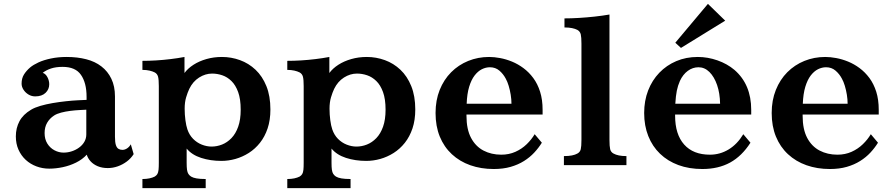

<svg xmlns="http://www.w3.org/2000/svg" viewBox="-20 -855 4625 994"><path d="M325.2 -560.1Q380.4 -560.1 426.3 -548.3Q472.2 -536.6 504.9 -511.2Q538.1 -485.8 556.6 -447Q575.2 -408.2 575.2 -356V-147Q575.2 -119.1 579.8 -104.5Q584.5 -89.8 593.3 -84.5Q602.1 -79.1 613.8 -79.1Q626 -79.1 637.7 -86.7Q649.4 -94.2 657.2 -107.9L671.9 -57.1Q658.2 -35.2 636.7 -19Q615.2 -2.9 589.8 6.1Q564.5 15.1 538.1 15.1Q508.8 15.1 486.1 5.6Q463.4 -3.9 449 -19.8Q434.6 -35.6 429.2 -54.2Q406.2 -29.3 373.5 -13.2Q340.8 2.9 304.7 10.5Q268.6 18.1 234.9 18.1Q199.7 18.1 168.5 6.3Q137.2 -5.4 113.3 -27.3Q89.4 -49.3 75.7 -80.1Q62 -110.8 62 -148.9Q62 -191.9 80.6 -227.1Q99.1 -262.2 141.1 -287.1Q159.7 -298.3 189 -306.9Q218.3 -315.4 252.4 -321.3Q286.6 -327.1 320.8 -330.8Q355 -334.5 383.8 -335.9L428.2 -337.9V-353Q428.2 -390.6 420.7 -419.2Q413.1 -447.8 398.9 -467.8Q370.6 -508.8 304.2 -508.8Q269.5 -508.8 244.4 -500.5Q219.2 -492.2 201.2 -478Q216.3 -473.1 225.6 -455.3Q234.9 -437.5 234.9 -418.9Q234.9 -392.6 215.8 -374.3Q196.8 -356 162.1 -356Q143.6 -356 127.4 -365.7Q111.3 -375.5 101.6 -390.6Q91.8 -405.8 91.8 -421.9Q91.8 -449.7 104.2 -469.5Q116.7 -489.3 136.2 -505.9Q152.3 -519.5 179.4 -532Q206.5 -544.4 243.7 -552.2Q280.8 -560.1 325.2 -560.1ZM391.1 -285.2Q369.1 -284.2 344 -281Q318.8 -277.8 296.4 -272Q273.9 -266.1 259.8 -256.8Q236.8 -241.7 223.9 -219.2Q210.9 -196.8 210.9 -166Q210.9 -134.3 225.1 -111.6Q239.3 -88.9 262 -76.9Q284.7 -64.9 309.1 -64.9Q331.1 -64.9 351.8 -71.8Q372.6 -78.6 389.6 -91.1Q406.7 -103.5 416.7 -120.8Q426.8 -138.2 426.8 -159.2V-287.1Z M935.1 -477.1Q952.6 -501 981.9 -519.8Q1011.2 -538.6 1048.8 -549.3Q1086.4 -560.1 1128.9 -560.1Q1177.2 -560.1 1222.4 -543.7Q1267.6 -527.3 1303 -493.9Q1338.4 -460.4 1359.1 -409.2Q1379.9 -357.9 1379.9 -288.1Q1379.9 -233.4 1365.5 -190.4Q1351.1 -147.5 1325.9 -115.7Q1300.8 -84 1268.1 -63.2Q1235.4 -42.5 1199 -32.2Q1162.6 -22 1126 -22Q1069.3 -22 1021.2 -37.6Q973.1 -53.2 946.3 -85.9V-12.2Q946.3 10.3 948.2 23.9Q950.2 37.6 955.3 45.4Q960.4 53.2 969.2 59.1Q979.5 65.4 997.6 68.6Q1015.6 71.8 1044.9 71.8V119.1H717.3V71.8Q737.3 71.8 753.7 68.4Q770 64.9 781.2 59.1Q790 53.7 794.7 45.9Q799.3 38.1 800.8 24.2Q802.2 10.3 802.2 -12.2V-409.2Q802.2 -442.9 798.3 -457.8Q794.4 -472.7 781.2 -480Q770 -485.8 753.7 -489.5Q737.3 -493.2 717.3 -493.2V-540Q750.5 -540 787.8 -542.2Q825.2 -544.4 863.3 -549.1Q901.4 -553.7 935.1 -560.1ZM1078.1 -474.1Q1043 -474.1 1010.7 -453.6Q978.5 -433.1 960 -395Q951.2 -376.5 943.6 -351.1Q936 -325.7 936 -292Q936 -262.2 939.9 -232.9Q943.8 -203.6 950.2 -185.1Q960 -156.2 979.7 -136.2Q999.5 -116.2 1024.9 -106.2Q1050.3 -96.2 1075.2 -96.2Q1103 -96.2 1129.6 -106.7Q1156.2 -117.2 1178.2 -139.9Q1200.2 -162.6 1213.1 -199Q1226.1 -235.4 1226.1 -287.1Q1226.1 -342.3 1212.9 -378.4Q1199.7 -414.6 1178.2 -435.5Q1156.7 -456.5 1130.6 -465.3Q1104.5 -474.1 1078.1 -474.1Z M1685.1 -477.1Q1702.6 -501 1731.9 -519.8Q1761.2 -538.6 1798.8 -549.3Q1836.4 -560.1 1878.9 -560.1Q1927.2 -560.1 1972.4 -543.7Q2017.6 -527.3 2053 -493.9Q2088.4 -460.4 2109.1 -409.2Q2129.9 -357.9 2129.9 -288.1Q2129.9 -233.4 2115.5 -190.4Q2101.1 -147.5 2075.9 -115.7Q2050.8 -84 2018.1 -63.2Q1985.4 -42.5 1949 -32.2Q1912.6 -22 1876 -22Q1819.3 -22 1771.2 -37.6Q1723.1 -53.2 1696.3 -85.9V-12.2Q1696.3 10.3 1698.2 23.9Q1700.2 37.6 1705.3 45.4Q1710.4 53.2 1719.2 59.1Q1729.5 65.4 1747.6 68.6Q1765.6 71.8 1794.9 71.8V119.1H1467.3V71.8Q1487.3 71.8 1503.7 68.4Q1520 64.9 1531.2 59.1Q1540 53.7 1544.7 45.9Q1549.3 38.1 1550.8 24.2Q1552.2 10.3 1552.2 -12.2V-409.2Q1552.2 -442.9 1548.3 -457.8Q1544.4 -472.7 1531.2 -480Q1520 -485.8 1503.7 -489.5Q1487.3 -493.2 1467.3 -493.2V-540Q1500.5 -540 1537.8 -542.2Q1575.2 -544.4 1613.3 -549.1Q1651.4 -553.7 1685.1 -560.1ZM1828.1 -474.1Q1793 -474.1 1760.7 -453.6Q1728.5 -433.1 1710 -395Q1701.2 -376.5 1693.6 -351.1Q1686 -325.7 1686 -292Q1686 -262.2 1689.9 -232.9Q1693.8 -203.6 1700.2 -185.1Q1710 -156.2 1729.7 -136.2Q1749.5 -116.2 1774.9 -106.2Q1800.3 -96.2 1825.2 -96.2Q1853 -96.2 1879.6 -106.7Q1906.2 -117.2 1928.2 -139.9Q1950.2 -162.6 1963.1 -199Q1976.1 -235.4 1976.1 -287.1Q1976.1 -342.3 1962.9 -378.4Q1949.7 -414.6 1928.2 -435.5Q1906.7 -456.5 1880.6 -465.3Q1854.5 -474.1 1828.1 -474.1Z M2512.2 -560.1Q2538.6 -560.1 2569.1 -554.4Q2599.6 -548.8 2630.6 -536.1Q2661.6 -523.4 2689.9 -502.4Q2718.3 -481.4 2740.7 -451.2Q2763.2 -420.9 2776.1 -380.1Q2789.1 -339.4 2789.1 -286.1V-262.2H2395V-255.9Q2395 -185.5 2418.7 -141.1Q2442.4 -96.7 2483.2 -75.4Q2523.9 -54.2 2575.2 -54.2Q2615.2 -54.2 2648.4 -69.1Q2681.6 -84 2706.8 -108.4Q2731.9 -132.8 2748 -160.2L2785.2 -116.2Q2768.6 -89.4 2745.8 -64.9Q2723.1 -40.5 2692.9 -21.5Q2662.6 -2.4 2623.8 8.8Q2585 20 2536.1 20Q2470.2 20 2415 0.5Q2359.9 -19 2319.3 -56.6Q2278.8 -94.2 2256.8 -147.9Q2234.9 -201.7 2234.9 -270Q2234.9 -335.9 2256.3 -389.4Q2277.8 -442.9 2315.7 -481Q2353.5 -519 2404.1 -539.6Q2454.6 -560.1 2512.2 -560.1ZM2516.1 -506.8Q2495.1 -506.8 2474.6 -496.6Q2454.1 -486.3 2437 -464.1Q2419.9 -441.9 2408.9 -405.8Q2397.9 -369.6 2396 -317.9H2627.9Q2627.9 -340.3 2624 -364.5Q2620.1 -388.7 2613.5 -410.6Q2606.9 -432.6 2598.1 -448.2Q2585.4 -472.2 2565.2 -489.5Q2544.9 -506.8 2516.1 -506.8Z M3135.3 -130.9Q3135.3 -97.2 3138.9 -82.3Q3142.6 -67.4 3156.2 -60.1Q3167.5 -53.7 3184.1 -50.3Q3200.7 -46.9 3223.1 -46.9V0H2899.4V-46.9Q2923.8 -46.9 2940.9 -50.3Q2958 -53.7 2969.2 -60.1Q2982.9 -67.4 2986.6 -82.3Q2990.2 -97.2 2990.2 -130.9V-628.9Q2990.2 -662.6 2986.6 -677.5Q2982.9 -692.4 2969.2 -700.2Q2958 -706.1 2941.4 -709.5Q2924.8 -712.9 2902.3 -712.9V-759.8Q2937.5 -759.8 2977.3 -762.2Q3017.1 -764.6 3057.6 -769Q3098.1 -773.4 3135.3 -779.8Z M3645 -835 3734.4 -748 3505.4 -606.9 3476.1 -633.8ZM3475.1 -255.9Q3475.1 -159.2 3522 -106.7Q3568.8 -54.2 3655.3 -54.2Q3707.5 -54.2 3752.2 -81.3Q3796.9 -108.4 3828.1 -160.2L3865.2 -116.2Q3820.8 -46.9 3759.8 -13.4Q3698.7 20 3616.2 20Q3547.4 20 3491.9 -0.5Q3436.5 -21 3397 -59.1Q3357.4 -97.2 3336.2 -150.6Q3314.9 -204.1 3314.9 -270Q3314.9 -333.5 3335.4 -386.5Q3356 -439.5 3393.3 -478.3Q3430.7 -517.1 3481.2 -538.6Q3531.7 -560.1 3592.3 -560.1Q3644 -560.1 3694.3 -542.5Q3744.6 -524.9 3782.2 -493.2Q3869.1 -418 3869.1 -286.1V-262.2H3475.1ZM3708 -317.9Q3707 -372.6 3692.4 -415Q3677.7 -457.5 3652.8 -482.2Q3627.9 -506.8 3596.2 -506.8Q3566.4 -506.8 3541 -488.3Q3515.6 -469.7 3500 -436Q3489.3 -412.1 3483.9 -385.3Q3478.5 -358.4 3476.1 -317.9Z M4252.4 -560.1Q4278.8 -560.1 4309.3 -554.4Q4339.8 -548.8 4370.8 -536.1Q4401.9 -523.4 4430.2 -502.4Q4458.5 -481.4 4481 -451.2Q4503.4 -420.9 4516.4 -380.1Q4529.3 -339.4 4529.3 -286.1V-262.2H4135.3V-255.9Q4135.3 -185.5 4158.9 -141.1Q4182.6 -96.7 4223.4 -75.4Q4264.2 -54.2 4315.4 -54.2Q4355.5 -54.2 4388.7 -69.1Q4421.9 -84 4447 -108.4Q4472.2 -132.8 4488.3 -160.2L4525.4 -116.2Q4508.8 -89.4 4486.1 -64.9Q4463.4 -40.5 4433.1 -21.5Q4402.8 -2.4 4364 8.8Q4325.2 20 4276.4 20Q4210.4 20 4155.3 0.5Q4100.1 -19 4059.6 -56.6Q4019 -94.2 3997.1 -147.9Q3975.1 -201.7 3975.1 -270Q3975.1 -335.9 3996.6 -389.4Q4018.1 -442.9 4055.9 -481Q4093.8 -519 4144.3 -539.6Q4194.8 -560.1 4252.4 -560.1ZM4256.3 -506.8Q4235.4 -506.8 4214.8 -496.6Q4194.3 -486.3 4177.2 -464.1Q4160.2 -441.9 4149.2 -405.8Q4138.2 -369.6 4136.2 -317.9H4368.2Q4368.2 -340.3 4364.3 -364.5Q4360.4 -388.7 4353.8 -410.6Q4347.2 -432.6 4338.4 -448.2Q4325.7 -472.2 4305.4 -489.5Q4285.2 -506.8 4256.3 -506.8Z"/></svg>

Font: BIZ UDPMincho
Style: Bold
Weight: 700
Designer: TypeBank Co., Ltd.
Foundry: Morisawa Inc.
Version: Version 1.06